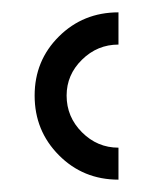

<svg xmlns="http://www.w3.org/2000/svg" viewBox="-20 -728 248 311"><path d="M171.9 -488.8V-437Q114.7 -437 75.4 -476.6Q36.1 -516.1 36.1 -573.2Q36.1 -629.9 75.4 -668.9Q114.7 -708 171.9 -708V-655.8Q137.7 -655.8 112.8 -631.3Q87.9 -606.9 87.9 -573.2Q87.9 -538.6 112.8 -513.7Q137.7 -488.8 171.9 -488.8Z"/></svg>

Font: LT Superior
Style: Regular
Weight: 400
Designer: Daniel Lyons
Foundry: LyonsType
Version: Version 1.000